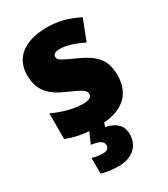

<svg xmlns="http://www.w3.org/2000/svg" viewBox="-196 -655 866 987"><g transform="rotate(-30 236.5 -161.5)"><path d="M342 124C342 65 297 40 250 31L258 8C382 -2 439 -69 439 -170C439 -263 393 -306 307 -345C223 -383 208 -390 208 -410C208 -426 223 -434 250 -434C285 -434 339 -417 385 -393L433 -516C370 -547 313 -563 246 -563C117 -563 36 -506 36 -400C36 -314 77 -266 160 -229C247 -191 265 -180 265 -158C265 -138 248 -129 210 -129C165 -129 96 -145 37 -174V-21C81 -4 122 5 169 8L141 73C189 80 210 92 210 115C210 133 196 143 172 143C152 143 132 140 110 133V226C135 234 169 240 211 240C292 240 342 195 342 124Z"/></g></svg>

Font: Noto Sans Devanagari UI SemiCondensed Black
Style: Regular
Weight: 900
Width: 4
Designer: Jelle Bosma - Monotype Design Team
Foundry: Monotype Imaging Inc.
Version: Version 2.004